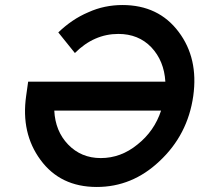

<svg xmlns="http://www.w3.org/2000/svg" viewBox="-20 -732 793 764"><path d="M467 -712Q432 -712 398 -705Q364 -698 331 -683Q298 -669 268.5 -649Q239 -629 212 -603L278 -521Q354 -597 451 -597Q531 -597 582 -544Q633 -490 638 -407H92L84 -350Q63 -202 141 -96Q220 12 365 12Q506 12 614 -90Q727 -195 749 -350Q770 -500 691 -605Q611 -712 467 -712ZM196 -292H621Q594 -210 527 -157Q461 -103 381 -103Q303 -103 251 -157Q200 -210 196 -292Z"/></svg>

Font: Unageo
Style: SemiBold-Italic
Weight: 600
Designer: Richard Sepsi
Foundry: Richard Sepsi
Version: Version 2.000